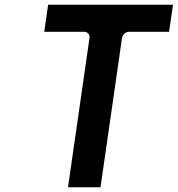

<svg xmlns="http://www.w3.org/2000/svg" viewBox="-20 -820 754 815"><path d="M167.7 -685H338.7C349.4 -685 362.3 -675.1 360.1 -660L268.6 -25H406.6L498.1 -660C499.7 -670.7 511.6 -685 526.7 -685H697.7L714.3 -800H184.3Z"/></svg>

Font: Hussar Ekologiczny
Style: Regular
Weight: 400
Foundry: Cannot Into Space Fonts
Version: Version 0.97